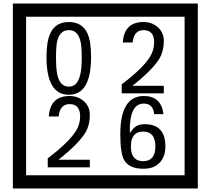

<svg xmlns="http://www.w3.org/2000/svg" viewBox="-20 -980 1195 1090"><path d="M1103 90H53V-960H1103ZM1028 15V-885H128V15ZM497 -656Q497 -442 371 -442Q244 -442 244 -656Q244 -744 265 -789Q294 -855 371 -855Q448 -855 477 -789Q497 -745 497 -656ZM444 -656Q444 -723 435 -752Q420 -809 371 -809Q322 -809 306 -752Q298 -723 298 -656Q298 -587 306 -553Q322 -488 371 -488Q419 -488 435 -554Q444 -587 444 -656ZM910 -450H671V-501Q792 -593 832 -658Q855 -696 855 -739Q855 -809 795 -809Q740 -809 733 -739H677Q685 -855 795 -855Q843 -855 876.5 -825Q910 -795 910 -747Q910 -691 886 -649Q848 -585 732 -493H910ZM490 -30H251V-81Q372 -173 412 -238Q435 -276 435 -319Q435 -389 375 -389Q320 -389 313 -319H257Q265 -435 375 -435Q423 -435 456.5 -405Q490 -375 490 -327Q490 -271 466 -229Q428 -165 312 -73H490ZM919 -149Q919 -91 886.5 -56.5Q854 -22 795 -22Q711 -22 684 -73Q663 -111 663 -219Q663 -435 797 -435Q895 -435 908 -332H855Q850 -392 796 -392Q713 -392 717 -225Q738 -253 748 -260Q768 -275 801 -275Q919 -275 919 -149ZM862 -149Q862 -233 793 -233Q723 -233 723 -149Q723 -65 793 -65Q862 -65 862 -149Z"/></svg>

Font: Unicode BMP Fallback SIL
Style: Regular
Weight: 400
Foundry: NRSI, SIL International
Version: Version 5.1 Based on Unicode 5.1